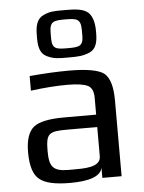

<svg xmlns="http://www.w3.org/2000/svg" viewBox="-55 -811 647 864"><g transform="rotate(-5 269.0 -378.5)"><path d="M460 0V-342C460 -404 448 -445 424 -465C400 -484 347 -494 266 -494C213 -494 153 -491 87 -485V-419C148 -427 204 -431 253 -431C298 -431 329 -426 346 -417C362 -408 370 -390 370 -363V-286H225C156 -286 110 -276 86 -256C62 -235 50 -198 50 -144C50 -82 63 -41 89 -21C114 0 160 10 227 10C317 10 366 -9 373 -46V0ZM138 -141C138 -220 150 -230 231 -230H370V-98C370 -47 294 -49 242 -49H224C154 -49 138 -72 138 -141ZM402 -663C402 -697 394 -726 378 -743C356 -766 313 -767 268 -767C222 -767 203 -767 173 -753C143 -739 135 -708 135 -663V-651C135 -608 144 -580 173 -567C203 -553 222 -553 268 -553C314 -553 334 -554 365 -567C393 -580 402 -608 402 -651ZM268 -595C218 -595 198 -597 198 -644V-671C198 -722 216 -725 268 -725C320 -725 339 -722 339 -671V-644C339 -597 318 -595 268 -595Z"/></g></svg>

Font: Gamestation Text
Style: Bold
Weight: 400
Designer: Jonas Hecksher
Foundry: Jonas Hecksher, Playtypeª, e-types AS
Version: Version 1.003